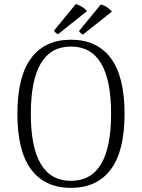

<svg xmlns="http://www.w3.org/2000/svg" viewBox="-20 -895 686 928"><path d="M64 -345Q64 -525 130.5 -614Q197 -703 323 -703Q449 -703 515.5 -614Q582 -525 582 -345Q582 -165 515.5 -76Q449 13 323 13Q197 13 130.5 -76Q64 -165 64 -345ZM517 -345Q517 -670 323 -670Q129 -670 129 -345Q129 -21 323 -21Q517 -21 517 -345ZM261 -730Q255 -731 249 -737Q243 -743 241 -747L346 -875Q360 -872 375.5 -862.5Q391 -853 400 -841ZM381 -728Q376 -729 370 -735Q364 -741 362 -745L467 -873Q482 -870 496.5 -860.5Q511 -851 521 -839Z"/></svg>

Font: Arima Madurai Light
Style: Regular
Weight: 300
Designer: Joana Correia and Natanael Gama
Foundry: NDISCOVER
Version: Version 1.019